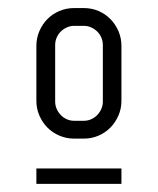

<svg xmlns="http://www.w3.org/2000/svg" viewBox="-20 -724 390 474"><path d="M279.8 -475.1Q279.8 -456.1 272.5 -439Q265.1 -421.9 252.7 -409.2Q240.2 -396.5 223.4 -389.2Q206.5 -381.8 187 -381.8H163.1Q143.6 -381.8 126.5 -389.2Q109.4 -396.5 96.9 -409.2Q84.5 -421.9 77.1 -439Q69.8 -456.1 69.8 -475.1V-610.8Q69.8 -629.9 77.1 -647Q84.5 -664.1 96.9 -676.8Q109.4 -689.5 126.5 -696.8Q143.6 -704.1 163.1 -704.1H187Q206.5 -704.1 223.4 -696.8Q240.2 -689.5 252.7 -676.8Q265.1 -664.1 272.5 -647Q279.8 -629.9 279.8 -610.8V-475.1ZM233.9 -612.8Q233.9 -622.6 230.2 -631.1Q226.6 -639.6 220.2 -646Q213.9 -652.3 205.3 -656.2Q196.8 -660.2 187 -660.2H163.1Q153.3 -660.2 144.8 -656.2Q136.2 -652.3 129.9 -646Q123.5 -639.6 119.9 -631.1Q116.2 -622.6 116.2 -612.8V-473.1Q116.2 -463.9 119.9 -455.3Q123.5 -446.8 129.9 -440.2Q136.2 -433.6 144.8 -429.7Q153.3 -425.8 163.1 -425.8H187Q196.8 -425.8 205.3 -429.7Q213.9 -433.6 220.2 -440.2Q226.6 -446.8 230.2 -455.3Q233.9 -463.9 233.9 -473.1ZM69.8 -308.1H279.8V-270H69.8Z"/></svg>

Font: Abel
Style: Regular
Weight: 400
Designer: Matthew Desmond
Foundry: Matthew Desmond
Version: Version 1.003